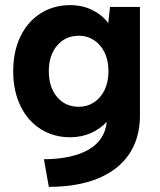

<svg xmlns="http://www.w3.org/2000/svg" viewBox="-20 -527 623 747"><path d="M395.5 -53.3Q371.1 -26.4 334.4 -9.7Q297.7 7 252.8 7Q188.8 7 138.4 -24.7Q87.9 -56.5 59.6 -115Q31.4 -173.5 31.4 -250Q31.4 -327 59.6 -385.3Q87.9 -443.5 138.4 -475.3Q188.8 -507 252.8 -507Q301.2 -507 339.6 -487.8Q378.1 -468.6 401.1 -437.1L408.1 -500H524.5V-76.9Q524.5 9.6 483 71.8Q441.5 134 361.8 167Q282 200 170 200L150.9 92.6Q261.7 91.6 324.9 55Q388 18.4 395.5 -53.3ZM402 -250Q402 -292.4 386.6 -323.5Q371.2 -354.6 345 -371.3Q318.8 -388 287.5 -388Q234.7 -388 202.3 -349.9Q169.9 -311.8 169.9 -250Q169.9 -187.7 202.1 -149.6Q234.2 -111.5 287 -111.5Q318.8 -111.5 345.2 -128.4Q371.6 -145.4 386.8 -176.7Q402 -208.1 402 -250Z"/></svg>

Font: AF Albert Sans Medium
Style: Regular
Weight: 500
Designer: Andreas Rasmussen
Foundry: a.Foundry
Version: Version 1.300;Glyphs 3.2 (3231)